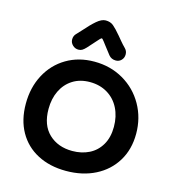

<svg xmlns="http://www.w3.org/2000/svg" viewBox="-136 -1088 1084 1195"><g transform="rotate(15 406.0 -490.5)"><path d="M50 -346Q50 -451 94 -533.5Q138 -616 216.5 -662.5Q295 -709 396 -709Q500 -709 583.5 -660.5Q667 -612 714.5 -528Q762 -444 762 -342Q762 -241 715.5 -165Q669 -89 587 -47.5Q505 -6 399 -6Q294 -6 215 -47.5Q136 -89 93 -165.5Q50 -242 50 -346ZM617 -348Q617 -415 590.5 -467.5Q564 -520 515 -549.5Q466 -579 402 -579Q338 -579 291.5 -549.5Q245 -520 220 -468.5Q195 -417 195 -351Q195 -247 253.5 -191.5Q312 -136 405 -136Q465 -136 513 -160Q561 -184 589 -232Q617 -280 617 -348ZM475 -771 434 -824Q431 -828 418.5 -844.5Q406 -861 402 -861Q396 -861 370 -830Q349 -806 327 -782Q313 -767 302.5 -761Q292 -755 279 -755Q257 -755 241 -770.5Q225 -786 225 -807Q225 -830 240 -845L269 -876Q309 -922 340 -948.5Q371 -975 397 -975Q427 -975 446.5 -959Q466 -943 499 -904Q504 -898 521 -877.5Q538 -857 556 -839Q571 -824 571 -802Q571 -780 556.5 -765Q542 -750 521 -750Q492 -750 475 -771Z"/></g></svg>

Font: Mali
Style: Bold
Weight: 700
Designer: Kitiyaporn Chalermlarp | Katatrad Aksorn Co.,Ltd.
Foundry: Cadson Demak Co.,Ltd.
Version: Version 1.000; ttfautohint (v1.6)